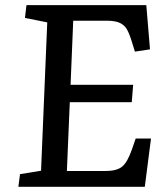

<svg xmlns="http://www.w3.org/2000/svg" viewBox="-20 -720 639 740"><path d="M162.1 -633.8 76.2 -650.9 82 -700.2H543.9L558.1 -529.8L500 -521L488.8 -557.1Q478.5 -590.8 469.2 -606.9Q460 -623 442.1 -631.6Q424.3 -640.1 393.1 -640.1H262.2L252 -393.1H493.2L487.8 -326.2H249L237.8 -61H386.2Q431.2 -61 451.4 -78.4Q471.7 -95.7 488.8 -145L502.9 -186H562L538.1 0H50.8L57.1 -48.8L138.2 -62Z"/></svg>

Font: Literata Book Medium
Style: Italic
Weight: 500
Italic angle: -3°
Designer: Latin by Veronika Burian and Jose Scaglione. Greek by Irene Vlachou. Cyrillic by Vera Evstafieva
Foundry: TypeTogether
Version: Version 1.003;PS 001.003;hotconv 1.0.88;makeotf.lib2.5.64775